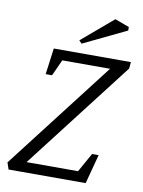

<svg xmlns="http://www.w3.org/2000/svg" viewBox="-89 -861 685 922"><g transform="rotate(10 253.5 -400.0)"><path d="M18 0 7 -33 414 -561H181L145 -482H114L131 -610H507L504 -578L97 -50H348L400 -143H432L394 0ZM258 -656 245 -670 398 -800 468 -774V-757Z"/></g></svg>

Font: Manuale Light
Style: Italic
Weight: 300
Italic angle: -11°
Version: Version 1.002